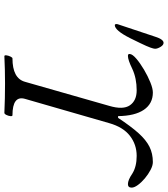

<svg xmlns="http://www.w3.org/2000/svg" viewBox="35 -800 768 878"><g transform="rotate(90 419.0 -361.0)"><path d="M237 3Q232 3 233 -6Q234 -15 238.5 -24.5Q243 -34 247 -34Q338 -34 354 -91L464 -476Q483 -540 461.5 -571Q440 -602 393 -602Q338 -602 295 -582Q254 -562 236 -562Q225 -562 227 -571Q228 -583 248.5 -600.5Q269 -618 298.5 -635.5Q328 -653 356.5 -664.5Q385 -676 403 -676Q454 -676 482 -635Q510 -594 511 -517H519Q558 -576 589 -610.5Q620 -645 651 -660.5Q682 -676 721 -676Q737 -676 757 -665.5Q777 -655 795.5 -639.5Q814 -624 826 -607.5Q838 -591 838 -579Q838 -562 822 -562Q803 -562 774 -582Q742 -602 693 -602Q641 -602 601 -571Q561 -540 543 -476L432 -91Q416 -34 507 -34Q512 -34 511 -24.5Q510 -15 505.5 -6Q501 3 496 3Q429 0 362 0Q299 0 237 3ZM95 -502Q90 -502 90 -510Q90 -514 92 -519L148 -687Q160 -725 176 -725Q186 -725 194.5 -711Q203 -697 203 -686Q203 -680 197.5 -664.5Q192 -649 177 -618L154 -571Q119 -502 95 -502Z"/></g></svg>

Font: Junicode SmExp
Style: Italic
Weight: 400
Width: 6
Italic angle: -11°
Designer: Peter S. Baker
Version: Version 2.205; ttfautohint (v1.8.4)